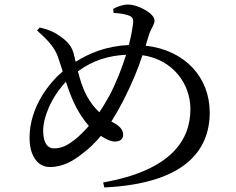

<svg xmlns="http://www.w3.org/2000/svg" viewBox="-20 -794 1040 845"><path d="M462 -374C448 -349 433 -323 417 -300C398 -318 379 -341 363 -370C344 -405 332 -444 323 -480C389 -529 458 -549 535 -553C517 -496 493 -433 462 -374ZM310 -180C279 -156 254 -141 217 -141C190 -141 170 -164 170 -219C170 -275 203 -363 270 -434C280 -404 291 -373 304 -345C320 -310 342 -273 371 -240C350 -216 329 -195 310 -180ZM636 -642C645 -671 660 -684 660 -704C660 -735 588 -774 543 -774C523 -774 498 -766 478 -755L480 -737C503 -736 523 -733 540 -728C557 -723 568 -717 566 -694C563 -668 557 -634 547 -596C447 -591 373 -560 313 -522C310 -535 307 -548 304 -559C293 -602 260 -624 236 -640C216 -655 185 -666 155 -673L143 -660C188 -620 220 -586 234 -546C241 -527 248 -504 256 -480C200 -432 110 -326 110 -186C110 -122 137 -59 200 -59C259 -59 305 -88 344 -119C372 -140 398 -165 424 -196C442 -184 466 -171 486 -171C507 -171 522 -181 522 -201C522 -227 500 -243 478 -255L470 -259C487 -286 504 -315 521 -348C563 -430 588 -493 607 -551C740 -532 818 -426 818 -314C818 -182 739 -45 434 9L439 31C795 14 903 -133 903 -299C903 -451 797 -573 621 -593Z"/></svg>

Font: Noto Serif CJK JP Medium
Style: Regular
Weight: 500
Designer: Ryoko NISHIZUKA 西塚涼子 (kana & ideographs); Frank Grießhammer (Latin, Greek & Cyrillic); Wenlong ZHANG 张文龙 (bopomofo); San
Foundry: Adobe Systems Incorporated
Version: Version 1.000;PS 1;hotconv 16.6.53;makeotf.lib2.5.65590